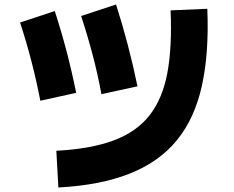

<svg xmlns="http://www.w3.org/2000/svg" viewBox="-20 -785 1040 852"><path d="M430 -367Q414 -455 391 -542Q368 -629 340 -714L495 -765Q552 -587 590 -402ZM239 47 230 -116Q382 -124 483.5 -161.5Q585 -199 643 -272.5Q701 -346 722.5 -460.5Q744 -575 737 -739L900 -746Q908 -550 876 -405Q844 -260 765.5 -163.5Q687 -67 556.5 -15Q426 37 239 47ZM159 -338Q142 -426 119.5 -513Q97 -600 69 -685L223 -736Q281 -558 318 -373Z"/></svg>

Font: Murecho ExtraBold
Style: Regular
Weight: 800
Designer: Neil Summerour
Foundry: Positype
Version: Version 1.010; ttfautohint (v1.8.3)